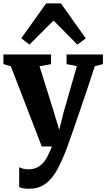

<svg xmlns="http://www.w3.org/2000/svg" viewBox="-22 -878 636 1151"><path d="M151 253.5Q132.5 253.5 117.5 250.8Q102.5 248 93 243.5V124Q100 129 115.8 133Q131.5 137 148.5 137Q174 137 194.5 128.5Q215 120 231.8 103.2Q248.5 86.5 262.2 60.5Q276 34.5 289 0H228.5L43 -480.5L-1.5 -494V-551.5H284V-493.5L215 -481L300.5 -207.5L333 -99.5L360 -207.5L439 -481.5L377 -493.5V-551.5H595V-493.5L546.5 -481.5Q526 -419 503.8 -352.5Q481.5 -286 460.2 -223.5Q439 -161 421.2 -110Q403.5 -59 391.8 -26.2Q380 6.5 377.5 13Q348.5 90 318.2 143.8Q288 197.5 248.2 225.5Q208.5 253.5 151 253.5ZM154.5 -610.5 105.5 -648.5 254.5 -857.5H343.5L492 -648L442 -610.5L299 -755Z"/></svg>

Font: Merriweather 28pt ExtraBold
Style: Regular
Weight: 800
Version: Version 2.100